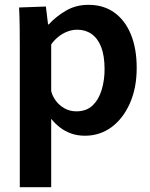

<svg xmlns="http://www.w3.org/2000/svg" viewBox="-20 -551 622 795"><path d="M62 -351Q62 -394 61.5 -438.5Q61 -483 59 -520L170 -524L179 -450H182Q211 -482 252.5 -506.5Q294 -531 346 -531Q409 -531 453.5 -499Q498 -467 522 -408.5Q546 -350 546 -270Q546 -186 517.5 -122.5Q489 -59 441 -24Q393 11 332 11Q300 11 274 1.5Q248 -8 228 -23.5Q208 -39 193 -58H192V224H62ZM296 -90Q338 -90 363.5 -114.5Q389 -139 401 -179Q413 -219 413 -264Q413 -320 399 -356Q385 -392 359.5 -410Q334 -428 300 -428Q278 -428 257 -419.5Q236 -411 219.5 -397Q203 -383 192 -367V-174Q197 -153 211 -134Q225 -115 247 -102.5Q269 -90 296 -90Z"/></svg>

Font: Murecho Thin Medium
Style: Regular
Weight: 500
Version: Version 1.010